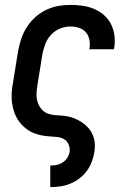

<svg xmlns="http://www.w3.org/2000/svg" viewBox="-20 -558 540 783"><path d="M185 205V117H186Q199 117 211.5 114.5Q224 112 235.5 104.5Q247 97 254.5 85.5Q262 74 264 61Q266 45 259.5 30.5Q253 16 240.5 9Q228 2 211.5 0.5Q195 -1 179.5 -2Q164 -3 149 -6Q134 -9 119.5 -14.5Q105 -20 93 -28.5Q81 -37 70.5 -47.5Q60 -58 52 -71Q44 -84 39 -98Q34 -112 31 -127Q28 -142 27.5 -158Q27 -174 28.5 -190Q30 -206 33 -221L54 -351Q59 -376 67 -400.5Q75 -425 89.5 -447.5Q104 -470 124 -488Q144 -506 168 -517.5Q192 -529 217 -533.5Q242 -538 267 -538Q292 -538 317 -534.5Q342 -531 364 -521.5Q386 -512 404 -496.5Q422 -481 432.5 -460Q443 -439 446.5 -414Q450 -389 446 -364Q445 -362 445 -360.5Q445 -359 444 -357H344Q344 -358 344 -358.5Q344 -359 345 -360Q348 -378 344.5 -396Q341 -414 330 -426.5Q319 -439 302 -444.5Q285 -450 267 -450Q246 -450 225 -441.5Q204 -433 188.5 -416.5Q173 -400 165 -379Q157 -358 153 -337L132 -207Q129 -189 129 -171Q129 -153 135 -137Q141 -121 153 -109Q165 -97 182 -92.5Q199 -88 217 -87.5Q235 -87 252.5 -84Q270 -81 285.5 -74.5Q301 -68 315 -58.5Q329 -49 340 -36.5Q351 -24 358 -8Q365 8 366.5 25.5Q368 43 365 61Q362 81 354.5 101Q347 121 334.5 138.5Q322 156 304 169.5Q286 183 266.5 191Q247 199 226.5 202Q206 205 186 205Z"/></svg>

Font: Iosevka Curly Semibold Oblique
Style: Regular
Weight: 600
Italic angle: -9°
Monospace: yes
Designer: Belleve Invis
Foundry: Belleve Invis
Version: Version 11.1.0; ttfautohint (v1.8.3)